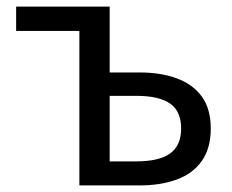

<svg xmlns="http://www.w3.org/2000/svg" viewBox="-20 -563 705 583"><path d="M221 0V-469H29V-543H313V-343H404Q468 -343 517 -325Q566 -307 593 -269.5Q620 -232 620 -173Q620 -113 593 -74.5Q566 -36 517 -18Q468 0 404 0ZM313 -73H394Q463 -73 496.5 -97Q530 -121 530 -173Q530 -225 496.5 -248.5Q463 -272 394 -272H313Z"/></svg>

Font: Noto Sans HK
Style: Regular
Weight: 400
Designer: Ryoko NISHIZUKA 西塚涼子 (kana, bopomofo & ideographs); Paul D. Hunt (Latin, Greek & Cyrillic); Sandoll Communications 산돌커뮤니
Foundry: Adobe
Version: Version 2.004-H2;hotconv 1.0.118;makeotfexe 2.5.65603